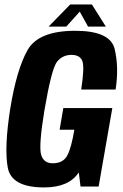

<svg xmlns="http://www.w3.org/2000/svg" viewBox="-20 -816 536 840"><path d="M172.9 4Q281.6 4 324.7 -61.8L332.3 0H411.5L471.4 -343.2H257L240.8 -248.5H305.3L298.5 -212.2Q284 -143.1 265 -122.4Q246 -101.7 210.3 -101.7Q170.4 -101.7 159.7 -140.1Q149 -178.4 174.1 -331.8Q205.5 -516.2 229.7 -546.1Q253.9 -575.9 292.4 -575.9Q329.2 -575.9 339.9 -549.8Q350.6 -523.7 335.3 -424.4H485.8Q500.7 -520.9 481.8 -601.1Q463 -681.3 308.9 -681.3Q149 -681.3 101 -597.6Q53.1 -513.9 24.7 -340.2Q-1.9 -170.2 13.9 -83.1Q29.8 4 172.9 4ZM192.7 -699.7H270.1L328.9 -765.2L365.1 -699.7H443.1L382 -796.5H287.2Z"/></svg>

Font: Anybody Thin Condensed
Style: Italic
Weight: 100
Width: 3
Italic angle: -10°
Version: Version 1.113;gftools[0.9.25]